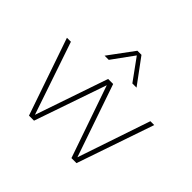

<svg xmlns="http://www.w3.org/2000/svg" viewBox="-182 -1037 1266 1266"><g transform="rotate(45 451.0 -404.0)"><path d="M230 0 44 -540H81L254 -31.5L428 -540H475L650 -31.5L822 -540H858L673 0H626L451 -504.5L277 0ZM303 -632 433 -808H471L601 -632H562L452 -783.5L342 -632Z"/></g></svg>

Font: Encode Sans Expanded Expanded Thin
Style: Regular
Weight: 100
Width: 7
Designer: Multiple Designers
Foundry: Impallari Type
Version: Version 3.000; ttfautohint (v1.8.3) -l 8 -r 50 -G 200 -x 14 